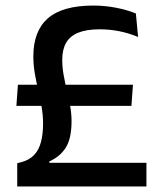

<svg xmlns="http://www.w3.org/2000/svg" viewBox="-20 -671 578 691"><path d="M39 -290 44.5 -366H458.5L453 -290ZM157.5 -85H507V0H42V-83.5L57 -87.5Q85.5 -95 102.8 -113.2Q120 -131.5 127.5 -160Q135 -188.5 135 -227Q135 -256 129.8 -285.8Q124.5 -315.5 117.5 -346Q110.5 -376.5 105.2 -407Q100 -437.5 100 -468Q100 -559.5 152.5 -605.2Q205 -651 316 -651Q357.5 -651 397.5 -643.2Q437.5 -635.5 469 -622.5L477 -538Q443 -552 408.5 -558.8Q374 -565.5 338.5 -565.5Q291 -565.5 261.2 -553.2Q231.5 -541 217.8 -516.8Q204 -492.5 204 -455.5Q204 -429 209 -401.2Q214 -373.5 220.8 -345.2Q227.5 -317 232.5 -289.2Q237.5 -261.5 237.5 -235Q237.5 -173 217 -140.2Q196.5 -107.5 157.5 -90Z"/></svg>

Font: Anek Gujarati Medium
Style: Regular
Weight: 500
Designer: Mrunmayee Ghaisas (Gujarati), Yesha Goshar (Latin)
Foundry: Ek Type
Version: Version 1.003